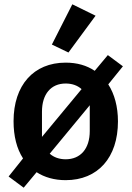

<svg xmlns="http://www.w3.org/2000/svg" viewBox="-20 -825 611 892"><path d="M424 -752 316 -805 221 -618 298 -581ZM90 47 150 -25C187 -1 233 12 285 12C435 12 528 -93 528 -261C528 -329 512 -388 483 -433L551 -517L481 -569L420 -496C383 -521 338 -534 285 -534C136 -534 43 -429 43 -262C43 -192 58 -134 87 -89L20 -5ZM175 -306C175 -388 217 -437 285 -437C315 -437 340 -428 359 -411L175 -189ZM285 -85C256 -85 230 -94 211 -111L397 -336V-216C397 -134 354 -85 285 -85Z"/></svg>

Font: Braiins Sans SemiBold
Style: Regular
Weight: 600
Designer: Mike Abbink, Paul van der Laan, Pieter van Rosmalen, Jiri Chlebus, Lubos Buracinsky
Foundry: Bold Monday, Sudetype
Version: Version 1.000;hotconv 1.0.109;makeotfexe 2.5.65596